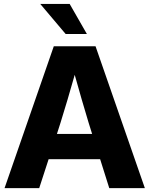

<svg xmlns="http://www.w3.org/2000/svg" viewBox="-20 -965 767 985"><path d="M3.4 0H181.2L229.5 -148.4H493.7L540.5 0H723.1L470.2 -727.5H255.9ZM316.9 -790.5H425.8L337.4 -944.8H186.5ZM272 -277.8 290.5 -335.4C314.9 -413.6 337.9 -491.2 363.3 -581.1C388.2 -491.2 411.1 -413.6 434.6 -335.4L452.6 -277.8Z"/></svg>

Font: Raveo Display
Style: Bold
Weight: 700
Designer: Jakub Foglar, Rasmus Andersson (Inter)
Foundry: Jakubfoglar.com
Version: Version 1.100;Glyphs 3.2.3 (3260)